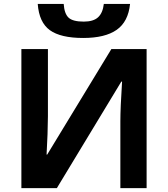

<svg xmlns="http://www.w3.org/2000/svg" viewBox="-20 -966 863 986"><path d="M647.9 -945.8Q638.7 -854.5 579.1 -812.7Q519.5 -771 407.2 -771Q291.5 -771 236.1 -811Q180.7 -851.1 173.8 -945.8H307.1Q310.5 -895.5 332.3 -875.2Q354 -855 410.2 -855Q459.5 -855 483.6 -877.2Q507.8 -899.4 513.2 -945.8ZM89.8 -713.9H226.1V-369.1L224.1 -276.9L219.2 -171.9H222.2L551.8 -713.9H732.9V0H598.1V-342.8Q598.1 -411.6 606.9 -546.9H603L272 0H89.8Z"/></svg>

Font: Zoram GWebM
Style: Bold
Weight: 700
Foundry: Ascender Corporation
Version: Version 1.000